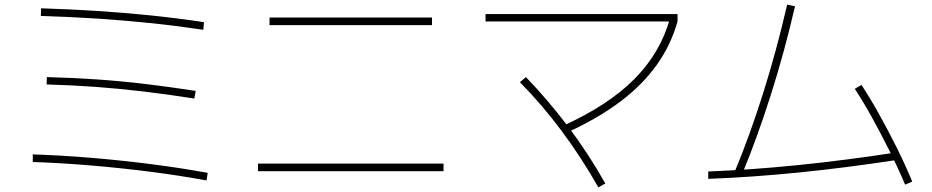

<svg xmlns="http://www.w3.org/2000/svg" viewBox="-20 -769 4040 832"><path d="M875 13Q762 -8 633.5 -24.5Q505 -41 374 -52Q243 -63 122 -67V-100Q245 -96 376.5 -85Q508 -74 636.5 -57.5Q765 -41 880 -20ZM822 -342Q707 -360 602 -372.5Q497 -385 394.5 -392.5Q292 -400 182 -403L183 -435Q294 -432 397.5 -425Q501 -418 606.5 -405.5Q712 -393 828 -375ZM861 -640Q739 -658 627 -669.5Q515 -681 400.5 -688.5Q286 -696 157 -700L158 -733Q287 -729 402.5 -721.5Q518 -714 630.5 -702.5Q743 -691 864 -673Z M1098 -27V-60H1902V-27ZM1148 -660V-693H1852V-660Z M2422 -225Q2616 -313 2728.5 -426Q2841 -539 2883 -688L2916 -676Q2887 -573 2825 -486.5Q2763 -400 2667 -328Q2571 -256 2438 -195ZM2573 43Q2499 -87 2415 -200Q2331 -313 2233 -413L2259 -435Q2357 -333 2443 -219Q2529 -105 2603 26ZM2084 -676V-708H2916V-676Z M3163 -23Q3229 -181 3287.5 -367Q3346 -553 3391 -749L3425 -742Q3380 -546 3320.5 -358.5Q3261 -171 3194 -10ZM3049 -26Q3235 -33 3437.5 -53.5Q3640 -74 3862 -108L3868 -76Q3645 -42 3441.5 -21.5Q3238 -1 3049 6ZM3902 31Q3871 -43 3833.5 -117.5Q3796 -192 3758 -261Q3720 -330 3684 -384L3713 -401Q3750 -345 3789 -275Q3828 -205 3865.5 -130Q3903 -55 3933 18Z"/></svg>

Font: M PLUS 1 ExtraLight
Style: Regular
Weight: 250
Version: Version 1.001